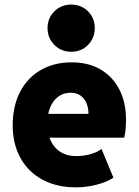

<svg xmlns="http://www.w3.org/2000/svg" viewBox="-20 -806 602 834"><path d="M309.6 7.8Q226.6 7.8 164.8 -25.4Q103 -58.6 69.1 -119.4Q35.2 -180.2 35.2 -261.7Q35.2 -344.7 66.9 -406.2Q98.6 -467.8 156.5 -501.5Q214.4 -535.2 292 -535.2Q363.8 -535.2 416.5 -504.4Q469.2 -473.6 498.3 -417.7Q527.3 -361.8 527.3 -286.1Q527.3 -265.1 525.4 -243.7Q523.4 -222.2 519.5 -208H173.8V-311.5H364.3Q364.3 -339.4 354.7 -360.1Q345.2 -380.9 327.9 -392.1Q310.5 -403.3 287.1 -403.3Q256.3 -403.3 233.4 -386.5Q210.4 -369.6 198 -339.4Q185.5 -309.1 185.5 -267.6Q185.5 -225.1 200.9 -193.6Q216.3 -162.1 244.1 -145Q272 -127.9 309.6 -127.9Q344.2 -127.9 374.5 -136.7Q404.8 -145.5 420.9 -159.2L472.7 -34.2Q444.3 -15.1 399.7 -3.7Q355 7.8 309.6 7.8ZM289.1 -581.1Q246.1 -581.1 216.3 -610.8Q186.5 -640.6 186.5 -683.6Q186.5 -727.5 216.3 -756.8Q246.1 -786.1 289.1 -786.1Q333 -786.1 362.3 -756.8Q391.6 -727.5 391.6 -683.6Q391.6 -640.6 362.3 -610.8Q333 -581.1 289.1 -581.1Z"/></svg>

Font: Reddit Mono Black
Style: Regular
Weight: 900
Monospace: yes
Designer: Stephen Hutchings
Foundry: Reddit
Version: Version 1.014